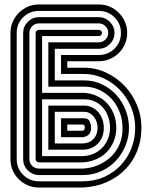

<svg xmlns="http://www.w3.org/2000/svg" viewBox="-20 -714 685 862"><path d="M27 -566Q27 -593 37 -616Q47 -639 64.5 -656.5Q82 -674 105 -684Q128 -694 155 -694H423Q450 -694 473 -684Q496 -674 513.5 -656.5Q531 -639 541 -616Q551 -593 551 -566Q551 -540 541 -516.5Q531 -493 513.5 -476Q496 -459 473 -449Q450 -439 423 -439H282V-410H357Q409 -410 455.5 -388.5Q502 -367 537.5 -330.5Q573 -294 594 -244.5Q615 -195 615 -140Q615 -84 596 -36.5Q577 11 542.5 46.5Q508 82 459.5 103.5Q411 125 351 128H151Q125 127 102.5 117Q80 107 63 89.5Q46 72 36.5 49.5Q27 27 27 1ZM55 1Q55 42 83.5 70.5Q112 99 153 100H351Q404 100 447.5 80.5Q491 61 522 28Q553 -5 570 -48.5Q587 -92 587 -140Q587 -189 568.5 -233Q550 -277 518.5 -310Q487 -343 445 -362.5Q403 -382 357 -382H254V-467H423Q465 -467 494 -495.5Q523 -524 523 -566Q523 -608 494 -636.5Q465 -665 423 -665H155Q113 -665 84 -636.5Q55 -608 55 -566ZM84 -566Q84 -595 105 -616Q126 -637 155 -637H423Q452 -637 473 -616Q494 -595 494 -566Q494 -537 473 -516Q452 -495 423 -495H226V-353H358Q401 -353 437.5 -335.5Q474 -318 501 -289Q528 -260 543.5 -221Q559 -182 559 -140Q559 -98 543.5 -60Q528 -22 500.5 7.5Q473 37 434.5 54.5Q396 72 351 72H154Q125 71 104.5 50.5Q84 30 84 1ZM112 1Q112 18 124 30Q136 42 154 43H351Q390 41 423.5 26Q457 11 481 -13Q505 -37 518 -69.5Q531 -102 530 -140Q530 -178 517 -211.5Q504 -245 480.5 -270.5Q457 -296 425.5 -310.5Q394 -325 358 -325H197V-524H423Q441 -524 453.5 -536.5Q466 -549 466 -566Q466 -584 453.5 -596.5Q441 -609 423 -609H155Q137 -609 124.5 -596.5Q112 -584 112 -566ZM169 -297H359Q390 -295 416.5 -282.5Q443 -270 462 -249Q481 -228 491.5 -200Q502 -172 502 -140Q502 -108 491 -80.5Q480 -53 460.5 -32.5Q441 -12 413 0.5Q385 13 351 15H155Q149 15 144.5 11Q140 7 140 1V-566Q140 -572 144.5 -576Q149 -580 155 -580H423Q429 -580 433.5 -576Q438 -572 438 -566Q438 -560 433.5 -556Q429 -552 423 -552H169ZM169 -268V-13H351Q377 -14 399.5 -23.5Q422 -33 438.5 -50Q455 -67 464.5 -90Q474 -113 474 -140Q474 -165 466 -188.5Q458 -212 443.5 -229.5Q429 -247 407.5 -257.5Q386 -268 359 -268ZM357 -240Q378 -240 394.5 -231.5Q411 -223 422.5 -209Q434 -195 440 -177Q446 -159 446 -140Q446 -97 419.5 -69.5Q393 -42 351 -42H197V-240ZM226 -212V-70H351Q380 -70 399 -89.5Q418 -109 418 -140Q418 -153 414 -166Q410 -179 402 -189Q394 -199 383 -205.5Q372 -212 358 -212ZM357 -183Q376 -183 382.5 -169Q389 -155 389 -140Q389 -120 378.5 -110Q368 -100 351 -98H254V-183ZM282 -155V-127H351Q356 -128 358.5 -132.5Q361 -137 361 -142Q361 -147 358.5 -151Q356 -155 350 -155Z"/></svg>

Font: Zschusch
Style: Regular
Weight: 400
Designer: Peter Wiegel
Foundry: Peter Wiegel